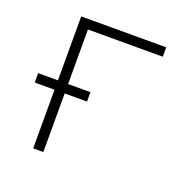

<svg xmlns="http://www.w3.org/2000/svg" viewBox="-99 -615 699 711"><g transform="rotate(20 250.0 -260.0)"><path d="M104 0V-231H26V-268H104V-520H439V-483H144V-268H232V-231H144V0Z"/></g></svg>

Font: Zed Sans Extralight
Style: Regular
Weight: 200
Designer: Belleve Invis
Foundry: Belleve Invis
Version: Version 1.0.0; ttfautohint (v1.8.4)